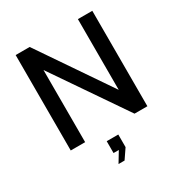

<svg xmlns="http://www.w3.org/2000/svg" viewBox="-221 -898 1218 1293"><g transform="rotate(-30 388.0 -251.0)"><path d="M574 -192 199 -742H90V0H202V-561L586 0H686V-742H574ZM370 240 421 165V67H331V159H372L323 240Z"/></g></svg>

Font: Cheyenne Sans Medium
Style: Regular
Weight: 500
Designer: The Public Sans project authors (U.S. Web Design System), Libre Franklin designed by Pablo Impallari and Rodrigo Fuenzal
Foundry: The Cheyenne Sans Project Authors
Version: Version 2.007